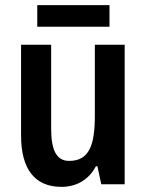

<svg xmlns="http://www.w3.org/2000/svg" viewBox="-20 -717 570 747"><path d="M406 -697H125V-613H406ZM465 -543H349V-267C349 -152 327 -91 249 -91C200 -91 179 -132 179 -217V-543H62V-189C62 -61 114 10 219 10C277 10 325 -17 353 -70H359L374 0H465Z"/></svg>

Font: Noto Sans Ethiopic Cond SemBd
Style: Regular
Weight: 600
Width: 3
Designer: Monotype Design Team
Foundry: Monotype Imaging Inc.
Version: Version 2.102